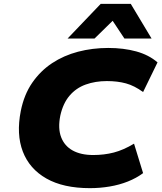

<svg xmlns="http://www.w3.org/2000/svg" viewBox="-20 -965 843 997"><path d="M447 12Q309 12 221 -38Q133 -88 98.5 -178Q64 -268 88 -389Q105 -474 147.5 -535.5Q190 -597 250.5 -637Q311 -677 385.5 -696.5Q460 -716 542 -716Q622 -716 687.5 -698Q753 -680 798 -641L723 -487Q678 -520 634 -532Q590 -544 535 -544Q475 -544 425 -526Q375 -508 341 -468Q307 -428 293 -364Q280 -298 297.5 -252.5Q315 -207 357.5 -183.5Q400 -160 464 -160Q521 -160 571 -173Q621 -186 676 -219L723 -66Q688 -40 644 -22.5Q600 -5 549.5 3.5Q499 12 447 12ZM331 -765 503 -945H659L767 -765H626L565 -857L471 -765Z"/></svg>

Font: Nunito Sans 7pt SemiExpanded Black
Style: Italic
Weight: 900
Width: 6
Italic angle: -9°
Designer: Vernon Adams
Foundry: Vernon Adams
Version: Version 3.101;gftools[0.9.27]